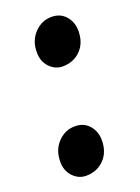

<svg xmlns="http://www.w3.org/2000/svg" viewBox="-109 -571 458 630"><g transform="rotate(-20 120.0 -255.5)"><path d="M67.5 -428Q67.5 -468 92.5 -494.2Q117.5 -520.5 152 -520.5Q183 -520.5 201.5 -499.2Q220 -478 220 -447.5Q220 -405.5 195 -380.2Q170 -355 132 -355Q106 -355 86.5 -375.5Q67 -396 67.5 -428ZM17 -64.5Q17 -104.5 42 -130.8Q67 -157 101.5 -157Q132.5 -157 151 -135.8Q169.5 -114.5 169.5 -84Q169.5 -42 144.5 -16.8Q119.5 8.5 81.5 8.5Q55.5 8.5 36 -12Q16.5 -32.5 17 -64.5Z"/></g></svg>

Font: Merriweather 60pt Black
Style: Italic
Weight: 900
Italic angle: -7.8°
Version: Version 2.101